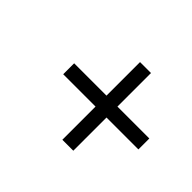

<svg xmlns="http://www.w3.org/2000/svg" viewBox="-101 -690 769 769"><g transform="rotate(45 283.5 -306.0)"><path d="M129.4 -274.4H312.5V-86.4H374.5V-274.4H555.2V-336.4H374.5V-526.4H312.5V-336.4H129.4Z"/></g></svg>

Font: Cardo
Style: Italic
Weight: 400
Designer: David J. Perry
Foundry: David J. Perry
Version: Version 0.99